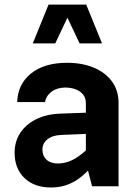

<svg xmlns="http://www.w3.org/2000/svg" viewBox="-20 -811 608 836"><path d="M496.2 -361.9Q496.2 -417.6 467.2 -456.8Q438.3 -495.9 387.8 -516.7Q337.3 -537.6 272.3 -537.6Q172.7 -537.6 114.9 -490.9Q57.2 -444.3 54.9 -366.5H176.2Q180.8 -394.4 205 -412.1Q229.1 -429.8 264.8 -429.8Q288.7 -429.8 309 -422.2Q329.4 -414.7 341.6 -399.5Q353.9 -384.4 353.9 -361.9V-104.9L380.8 0H496.2ZM415.2 -130 372.1 -172.7Q345.5 -147 322.2 -130.6Q298.9 -114.2 276.9 -106.7Q254.8 -99.2 231.2 -99.2Q200.2 -99.2 182.4 -115.7Q164.7 -132.3 164.7 -159.7Q164.7 -186.6 186.2 -204.2Q207.7 -221.8 246.3 -223.5L411.7 -230.3V-322.4L242.5 -316.2Q181.9 -314.1 137.2 -291.8Q92.5 -269.5 68 -232Q43.6 -194.5 43.6 -146Q43.6 -77.2 86.4 -35.9Q129.2 5.4 202.2 5.4Q262.6 5.4 311.9 -25.7Q361.2 -56.9 415.2 -130ZM424.3 -621.9 355.4 -791H191.4L122.7 -621.9H220.5L273.6 -734L326.7 -621.9Z"/></svg>

Font: Estedad VF
Style: Regular
Weight: 100
Designer: Amin Abedi
Version: Version 7.3